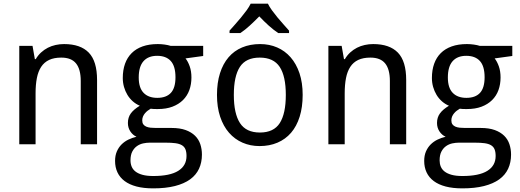

<svg xmlns="http://www.w3.org/2000/svg" viewBox="-20 -786 2831 1046"><path d="M419.9 0V-345.2Q419.9 -408.7 394.3 -440.4Q368.7 -472.2 314 -472.2Q274.4 -472.2 247.6 -459.5Q220.7 -446.8 204.3 -421.9Q188 -397 180.9 -360.8Q173.8 -324.7 173.8 -277.8V0H85V-536.1H157.2L169.9 -463.9H174.8Q187 -484.9 203.9 -500.2Q220.7 -515.6 240.7 -525.9Q260.7 -536.1 283.2 -541Q305.7 -545.9 329.1 -545.9Q418.5 -545.9 463.6 -499.3Q508.8 -452.6 508.8 -350.1V0Z M1086.9 -536.1V-481L990.7 -467.8Q1004.4 -450.7 1013.7 -424.1Q1022.9 -397.5 1022.9 -363.8Q1022.9 -326.7 1011.5 -295.2Q1000 -263.7 976.8 -240.7Q953.6 -217.8 919.4 -204.8Q885.3 -191.9 839.8 -191.9Q829.1 -191.9 818.4 -192.1Q807.6 -192.4 800.8 -193.8Q792.5 -189 784.4 -182.9Q776.4 -176.8 769.8 -168.9Q763.2 -161.1 759 -151.4Q754.9 -141.6 754.9 -129.9Q754.9 -116.7 760.7 -108.6Q766.6 -100.6 776.6 -96.2Q786.6 -91.8 800.3 -90.3Q814 -88.9 829.1 -88.9H915Q960.4 -88.9 991.7 -77.4Q1022.9 -65.9 1042.7 -46.4Q1062.5 -26.9 1071.3 -0.2Q1080.1 26.4 1080.1 56.2Q1080.1 99.1 1064.2 133.3Q1048.3 167.5 1015.6 191.2Q982.9 214.8 932.9 227.5Q882.8 240.2 814.9 240.2Q762.7 240.2 723.6 230Q684.6 219.7 658.7 200.2Q632.8 180.7 619.9 153.1Q606.9 125.5 606.9 90.8Q606.9 61.5 616.5 39.3Q626 17.1 642.1 1Q658.2 -15.1 679.4 -25.4Q700.7 -35.6 723.6 -41Q703.1 -50.3 689.9 -70.3Q676.8 -90.3 676.8 -116.2Q676.8 -146 692.4 -167.7Q708 -189.5 741.7 -210Q720.7 -218.8 703.4 -234.1Q686 -249.5 674.1 -269.3Q662.1 -289.1 655.5 -312.5Q648.9 -335.9 648.9 -360.8Q648.9 -404.3 661.1 -438.5Q673.3 -472.7 697.3 -496.6Q721.2 -520.5 756.8 -533.2Q792.5 -545.9 839.8 -545.9Q857.9 -545.9 877.2 -543.2Q896.5 -540.5 909.7 -536.1ZM690.9 87.9Q690.9 106 697.3 121.6Q703.6 137.2 718 148.4Q732.4 159.7 756.1 166.3Q779.8 172.9 814.9 172.9Q905.8 172.9 950.9 144.8Q996.1 116.7 996.1 64Q996.1 41.5 990.2 27.3Q984.4 13.2 970.9 5.1Q957.5 -2.9 935.5 -5.9Q913.6 -8.8 881.8 -8.8H795.9Q778.8 -8.8 760.3 -4.9Q741.7 -1 726.3 9.8Q710.9 20.5 700.9 39.3Q690.9 58.1 690.9 87.9ZM735.8 -363.8Q735.8 -307.6 762.2 -280.3Q788.6 -252.9 836.9 -252.9Q885.7 -252.9 910.9 -280Q936 -307.1 936 -365.2Q936 -425.3 910.4 -453.6Q884.8 -481.9 835.9 -481.9Q787.6 -481.9 761.7 -452.6Q735.8 -423.3 735.8 -363.8Z M1628.9 -269Q1628.9 -202.1 1612.5 -150.1Q1596.2 -98.1 1565.7 -62.7Q1535.2 -27.3 1491.7 -8.8Q1448.2 9.8 1394 9.8Q1343.8 9.8 1301.3 -8.8Q1258.8 -27.3 1227.8 -62.7Q1196.8 -98.1 1179.4 -150.1Q1162.1 -202.1 1162.1 -269Q1162.1 -335.4 1178.5 -387Q1194.8 -438.5 1225.1 -473.9Q1255.4 -509.3 1299.1 -527.6Q1342.8 -545.9 1397 -545.9Q1447.3 -545.9 1489.7 -527.6Q1532.2 -509.3 1563.2 -473.9Q1594.2 -438.5 1611.6 -387Q1628.9 -335.4 1628.9 -269ZM1253.9 -269Q1253.9 -167 1287.4 -115.5Q1320.8 -64 1396 -64Q1471.2 -64 1504.2 -115.5Q1537.1 -167 1537.1 -269Q1537.1 -371.1 1503.7 -421.6Q1470.2 -472.2 1395 -472.2Q1319.8 -472.2 1286.9 -421.6Q1253.9 -371.1 1253.9 -269ZM1554.7 -606H1495.6Q1470.7 -622.6 1444.3 -646.2Q1418 -669.9 1392.6 -696.8Q1366.2 -669.9 1340.3 -646.2Q1314.5 -622.6 1289.6 -606H1230.5V-619.1Q1243.2 -633.3 1259.8 -651.9Q1276.4 -670.4 1292.7 -690.2Q1309.1 -710 1323.5 -729.7Q1337.9 -749.5 1345.7 -766.1H1439.5Q1447.3 -749.5 1461.7 -729.7Q1476.1 -710 1492.4 -690.2Q1508.8 -670.4 1525.6 -651.9Q1542.5 -633.3 1554.7 -619.1Z M2104 0V-345.2Q2104 -408.7 2078.4 -440.4Q2052.7 -472.2 1998 -472.2Q1958.5 -472.2 1931.6 -459.5Q1904.8 -446.8 1888.4 -421.9Q1872.1 -397 1865 -360.8Q1857.9 -324.7 1857.9 -277.8V0H1769V-536.1H1841.3L1854 -463.9H1858.9Q1871.1 -484.9 1887.9 -500.2Q1904.8 -515.6 1924.8 -525.9Q1944.8 -536.1 1967.3 -541Q1989.7 -545.9 2013.2 -545.9Q2102.5 -545.9 2147.7 -499.3Q2192.9 -452.6 2192.9 -350.1V0Z M2771 -536.1V-481L2674.8 -467.8Q2688.5 -450.7 2697.8 -424.1Q2707 -397.5 2707 -363.8Q2707 -326.7 2695.6 -295.2Q2684.1 -263.7 2660.9 -240.7Q2637.7 -217.8 2603.5 -204.8Q2569.3 -191.9 2523.9 -191.9Q2513.2 -191.9 2502.4 -192.1Q2491.7 -192.4 2484.9 -193.8Q2476.6 -189 2468.5 -182.9Q2460.4 -176.8 2453.9 -168.9Q2447.3 -161.1 2443.1 -151.4Q2439 -141.6 2439 -129.9Q2439 -116.7 2444.8 -108.6Q2450.7 -100.6 2460.7 -96.2Q2470.7 -91.8 2484.4 -90.3Q2498 -88.9 2513.2 -88.9H2599.1Q2644.5 -88.9 2675.8 -77.4Q2707 -65.9 2726.8 -46.4Q2746.6 -26.9 2755.4 -0.2Q2764.2 26.4 2764.2 56.2Q2764.2 99.1 2748.3 133.3Q2732.4 167.5 2699.7 191.2Q2667 214.8 2616.9 227.5Q2566.9 240.2 2499 240.2Q2446.8 240.2 2407.7 230Q2368.7 219.7 2342.8 200.2Q2316.9 180.7 2304 153.1Q2291 125.5 2291 90.8Q2291 61.5 2300.5 39.3Q2310.1 17.1 2326.2 1Q2342.3 -15.1 2363.5 -25.4Q2384.8 -35.6 2407.7 -41Q2387.2 -50.3 2374 -70.3Q2360.8 -90.3 2360.8 -116.2Q2360.8 -146 2376.5 -167.7Q2392.1 -189.5 2425.8 -210Q2404.8 -218.8 2387.5 -234.1Q2370.1 -249.5 2358.2 -269.3Q2346.2 -289.1 2339.6 -312.5Q2333 -335.9 2333 -360.8Q2333 -404.3 2345.2 -438.5Q2357.4 -472.7 2381.3 -496.6Q2405.3 -520.5 2440.9 -533.2Q2476.6 -545.9 2523.9 -545.9Q2542 -545.9 2561.3 -543.2Q2580.6 -540.5 2593.8 -536.1ZM2375 87.9Q2375 106 2381.3 121.6Q2387.7 137.2 2402.1 148.4Q2416.5 159.7 2440.2 166.3Q2463.9 172.9 2499 172.9Q2589.8 172.9 2635 144.8Q2680.2 116.7 2680.2 64Q2680.2 41.5 2674.3 27.3Q2668.5 13.2 2655 5.1Q2641.6 -2.9 2619.6 -5.9Q2597.7 -8.8 2565.9 -8.8H2480Q2462.9 -8.8 2444.3 -4.9Q2425.8 -1 2410.4 9.8Q2395 20.5 2385 39.3Q2375 58.1 2375 87.9ZM2419.9 -363.8Q2419.9 -307.6 2446.3 -280.3Q2472.7 -252.9 2521 -252.9Q2569.8 -252.9 2595 -280Q2620.1 -307.1 2620.1 -365.2Q2620.1 -425.3 2594.5 -453.6Q2568.8 -481.9 2520 -481.9Q2471.7 -481.9 2445.8 -452.6Q2419.9 -423.3 2419.9 -363.8Z"/></svg>

Font: WenQuanYi Micro Hei
Style: Regular
Weight: 400
Foundry: Ascender Corporation
Version: Version 0.2.0-beta